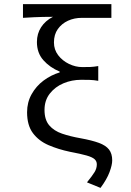

<svg xmlns="http://www.w3.org/2000/svg" viewBox="-20 -732 640 936"><path d="M470 184 404 157Q430 125 441 107Q452 89 452 69Q452 54 441 44Q430 34 402 26Q374 18 321 8Q264 -4 216.5 -24.5Q169 -45 140.5 -83Q112 -121 112 -185Q112 -233 134 -272.5Q156 -312 192 -339Q228 -366 271 -379V-383Q223 -403 191.5 -438.5Q160 -474 160 -527Q160 -568 180.5 -599.5Q201 -631 238 -650Q210 -650 189 -649.5Q168 -649 145.5 -648Q123 -647 92 -645V-712H523V-645H379Q342 -645 311.5 -631Q281 -617 262 -590.5Q243 -564 243 -525Q243 -490 263.5 -463Q284 -436 316 -420.5Q348 -405 381 -405Q404 -405 420 -405.5Q436 -406 459 -410V-338Q436 -342 417 -342.5Q398 -343 376 -343Q330 -343 289.5 -326Q249 -309 223 -276Q197 -243 197 -196Q197 -148 220 -121Q243 -94 282.5 -80.5Q322 -67 373 -58Q428 -48 462 -35.5Q496 -23 511.5 -3Q527 17 527 50Q527 72 514 107Q501 142 470 184Z"/></svg>

Font: Source Code Variable
Style: Regular
Weight: 400
Monospace: yes
Designer: Paul D. Hunt, Teo Tuominen
Foundry: Adobe Systems Incorporated
Version: Version 1.010;hotconv 1.0.106;makeotfexe 2.5.65593